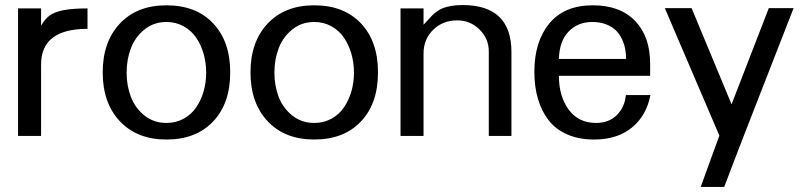

<svg xmlns="http://www.w3.org/2000/svg" viewBox="-20 -533 3147 753"><path d="M323.2 -419.9Q141.1 -419.9 141.1 -279.8V0H50.8V-500H141.1V-432.1Q155.8 -458 174.3 -471.9Q192.9 -485.8 228.3 -492.9Q263.7 -500 323.2 -500Z M788.6 -248Q788.6 -286.6 778.6 -321.8Q768.6 -356.9 749.5 -385Q730.5 -413.1 700.2 -429.9Q669.9 -446.8 632.8 -446.8Q583.5 -446.8 547.1 -417.7Q510.7 -388.7 493.7 -344.5Q476.6 -300.3 476.6 -248Q476.6 -196.3 493.7 -152.3Q510.7 -108.4 547.1 -79.6Q583.5 -50.8 632.8 -50.8Q669.9 -50.8 700.2 -67.4Q730.5 -84 749.5 -112.1Q768.6 -140.1 778.6 -175Q788.6 -210 788.6 -248ZM882.8 -250V-248Q882.8 -127.4 815.9 -56.6Q749 14.2 632.8 14.2Q517.6 14.2 450.2 -57.4Q382.8 -128.9 382.8 -249Q382.8 -369.1 450.2 -440.7Q517.6 -512.2 632.8 -512.2Q749 -512.2 815.9 -441.4Q882.8 -370.6 882.8 -250Z M1368.2 -248Q1368.2 -286.6 1358.2 -321.8Q1348.1 -356.9 1329.1 -385Q1310.1 -413.1 1279.8 -429.9Q1249.5 -446.8 1212.4 -446.8Q1163.1 -446.8 1126.7 -417.7Q1090.3 -388.7 1073.2 -344.5Q1056.2 -300.3 1056.2 -248Q1056.2 -196.3 1073.2 -152.3Q1090.3 -108.4 1126.7 -79.6Q1163.1 -50.8 1212.4 -50.8Q1249.5 -50.8 1279.8 -67.4Q1310.1 -84 1329.1 -112.1Q1348.1 -140.1 1358.2 -175Q1368.2 -210 1368.2 -248ZM1462.4 -250V-248Q1462.4 -127.4 1395.5 -56.6Q1328.6 14.2 1212.4 14.2Q1097.2 14.2 1029.8 -57.4Q962.4 -128.9 962.4 -249Q962.4 -369.1 1029.8 -440.7Q1097.2 -512.2 1212.4 -512.2Q1328.6 -512.2 1395.5 -441.4Q1462.4 -370.6 1462.4 -250Z M1773.9 -453.1H1772.9Q1716.8 -453.1 1679 -416.3Q1641.1 -379.4 1641.1 -323.2V0H1550.8V-500H1641.1V-436Q1647.5 -442.4 1658.2 -454.3Q1668.9 -466.3 1675.3 -472.9Q1681.6 -479.5 1693.8 -488.3Q1706.1 -497.1 1718.3 -501.7Q1730.5 -506.3 1750.2 -509.8Q1770 -513.2 1793.9 -513.2Q1985.8 -513.2 1985.8 -329.1V0H1897V-331.1Q1897 -381.3 1860.6 -417.2Q1824.2 -453.1 1773.9 -453.1Z M2171.9 -235.8Q2171.9 -155.8 2210.2 -103.3Q2248.5 -50.8 2317.9 -50.8Q2367.7 -50.8 2398.9 -81.5Q2430.2 -112.3 2434.6 -160.2H2530.8Q2515.6 -79.6 2458.3 -32.7Q2400.9 14.2 2309.6 14.2Q2249.5 14.2 2203.9 -6.1Q2158.2 -26.4 2130.6 -62.7Q2103 -99.1 2089.4 -146.5Q2075.7 -193.8 2075.7 -251Q2075.7 -370.1 2134.5 -441.2Q2193.4 -512.2 2304.7 -512.2Q2412.1 -512.2 2470.9 -450.9Q2529.8 -389.6 2529.8 -283.2V-235.8ZM2435.5 -301.8Q2435.5 -321.3 2432.1 -340.1Q2428.7 -358.9 2419.7 -378.7Q2410.6 -398.4 2396.2 -413.1Q2381.8 -427.7 2357.7 -437.3Q2333.5 -446.8 2302.7 -446.8Q2246.6 -446.8 2210.2 -409.4Q2173.8 -372.1 2171.9 -301.8Z M2780.3 56.2 2801.3 -1 2587.4 -501H2692.4L2849.1 -124L2995.1 -501H3092.3Q3063.5 -426.8 3006.6 -281.2Q2949.7 -135.7 2904.8 -20.3Q2859.9 95.2 2820.3 200.2H2728Q2745.1 152.3 2780.3 56.2Z"/></svg>

Font: Perun
Style: Regular
Weight: 400
Version: Version 1.0000